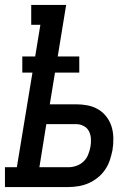

<svg xmlns="http://www.w3.org/2000/svg" viewBox="-44 -755 564 775"><path d="M-24 0V-80H24L87 -462H46V-527H98L119 -655H82V-735H223L189 -527H276V-462H178L157 -334H263Q287 -334 310 -329.5Q333 -325 352.5 -313.5Q372 -302 386 -283.5Q400 -265 406.5 -243.5Q413 -222 413.5 -197.5Q414 -173 410 -149Q406 -129 399.5 -109Q393 -89 380.5 -70.5Q368 -52 350.5 -38Q333 -24 313.5 -15.5Q294 -7 273 -3.5Q252 0 232 0ZM232 -80Q248 -80 264 -85.5Q280 -91 292.5 -102.5Q305 -114 311.5 -130Q318 -146 321 -162Q324 -178 323 -195Q322 -212 315 -225.5Q308 -239 293.5 -246.5Q279 -254 263 -254H143L115 -80Z"/></svg>

Font: Iosevka Curly Slab MdObl
Style: Regular
Weight: 500
Italic angle: -9°
Monospace: yes
Designer: Belleve Invis
Foundry: Belleve Invis
Version: Version 11.0.0; ttfautohint (v1.8.3)